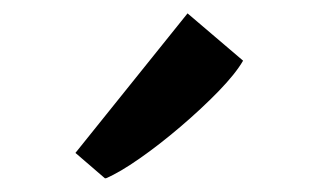

<svg xmlns="http://www.w3.org/2000/svg" viewBox="-20 -902 464 280"><path d="M133 -642 90 -679 253.5 -882.5 334.5 -813.5Q323.5 -794.5 298.8 -769Q274 -743.5 243.2 -717.2Q212.5 -691 183.5 -670.8Q154.5 -650.5 134.5 -642Z"/></svg>

Font: Merriweather SemiBold
Style: Regular
Weight: 600
Version: Version 2.100